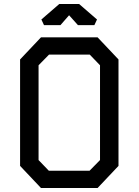

<svg xmlns="http://www.w3.org/2000/svg" viewBox="-20 -936 690 956"><path d="M184 0 80 -110V-640L184 -750H466L570 -640V-110L466 0ZM223 -86H426L478 -139V-611L427 -664H224L172 -611V-139ZM275 -916H374L463 -839L450 -811H368L324 -860L281 -811H199L186 -839Z"/></svg>

Font: Graduate
Style: Regular
Weight: 400
Version: Version 1.001